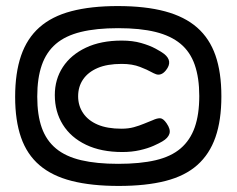

<svg xmlns="http://www.w3.org/2000/svg" viewBox="-20 -716 781 634"><path d="M372 -102Q282 -102 217 -118.5Q152 -135 110.5 -170.5Q69 -206 49.5 -262Q30 -318 30 -396Q30 -475 49.5 -532Q69 -589 110 -625.5Q151 -662 215.5 -679Q280 -696 369 -696Q460 -696 525 -678.5Q590 -661 631 -625Q672 -589 691.5 -533Q711 -477 711 -398Q711 -319 691.5 -263Q672 -207 631.5 -171Q591 -135 526.5 -118.5Q462 -102 372 -102ZM384 -214Q314 -214 264 -238Q214 -262 187.5 -304.5Q161 -347 161 -402Q161 -454 187.5 -494.5Q214 -535 263.5 -558.5Q313 -582 382 -582Q418 -582 446 -574Q474 -566 493.5 -555.5Q513 -545 522 -538Q537 -526 538.5 -512.5Q540 -499 528 -484Q520 -474 511.5 -471Q503 -468 495 -471Q487 -474 478 -479Q468 -485 442.5 -495Q417 -505 382 -505Q334 -505 302.5 -491.5Q271 -478 254.5 -454Q238 -430 238 -398Q238 -367 254.5 -342.5Q271 -318 302.5 -304.5Q334 -291 381 -291Q404 -291 422 -296Q440 -301 455.5 -307.5Q471 -314 484 -319Q499 -326 509 -325.5Q519 -325 530 -309Q544 -289 539.5 -274.5Q535 -260 516 -249Q506 -243 487 -234.5Q468 -226 441.5 -220Q415 -214 384 -214ZM370 -175Q443 -175 494 -187Q545 -199 576.5 -226Q608 -253 623 -295.5Q638 -338 638 -399Q638 -459 623 -502Q608 -545 576 -571.5Q544 -598 493.5 -610.5Q443 -623 370 -623Q298 -623 247 -610.5Q196 -598 164.5 -571Q133 -544 118 -501Q103 -458 103 -397Q103 -336 118 -294Q133 -252 165 -225.5Q197 -199 248 -187Q299 -175 370 -175Z"/></svg>

Font: Fredoka SemiExpanded Medium
Style: Regular
Weight: 500
Width: 6
Designer: Ben Nathan
Foundry: Milena B. Brandão, Ben Nathan
Version: Version 2.001